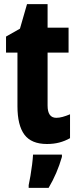

<svg xmlns="http://www.w3.org/2000/svg" viewBox="-20 -683 374 924"><path d="M251 -116Q265 -116 281.5 -120.5Q298 -125 317 -133V-18Q292 -4 265 3Q238 10 206 10Q131 10 97.5 -35Q64 -80 64 -172V-430H9V-507L76 -545L110 -663H209V-550H310V-430H209V-175Q209 -116 251 -116ZM278 72Q255 152 214 221H118V208Q122 190 126.5 163.5Q131 137 134.5 109Q138 81 139 61H278Z"/></svg>

Font: Noto Sans Lao ExtraCondensed ExtraBold
Style: Regular
Weight: 800
Width: 2
Designer: Monotype Design Team
Foundry: Monotype Imaging Inc.
Version: Version 2.003; ttfautohint (v1.8.4.7-5d5b)